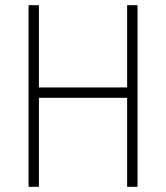

<svg xmlns="http://www.w3.org/2000/svg" viewBox="-20 -720 640 740"><path d="M130 -343V0H90V-700H130V-383H470V-700H510V0H470V-343Z"/></svg>

Font: Fliege Mono Thin
Style: Regular
Weight: 100
Version: Version 0.020;Glyphs 3.3 (3306)